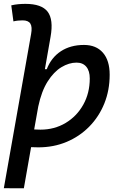

<svg xmlns="http://www.w3.org/2000/svg" viewBox="-23 -763 629 1007"><path d="M178.2 9.8Q159.7 9.8 140.1 8.8L102.1 224.6L-2.9 224.1L140.1 -584.5Q147 -622.1 136.2 -639.2Q125.5 -656.2 95.7 -656.2Q83.5 -656.2 71.5 -655Q59.6 -653.8 47.4 -650.9L36.1 -734.9Q54.7 -739.3 73.2 -741Q91.8 -742.7 110.4 -742.7Q195.3 -742.7 226.8 -701.7Q258.3 -660.6 242.2 -569.8L212.4 -399.9H222.2Q245.6 -460.9 296.1 -494.1Q346.7 -527.3 417.5 -527.3Q481.4 -527.3 516.8 -486.6Q552.2 -445.8 552.2 -371.1Q552.2 -289.6 524.2 -220.2Q496.1 -150.9 445.3 -99.1Q394.5 -47.4 326.4 -18.8Q258.3 9.8 178.2 9.8ZM156.2 -84Q172.4 -83 189 -83Q262.7 -83 321.3 -118.2Q379.9 -153.3 413.8 -214.1Q447.8 -274.9 447.8 -351.6Q447.8 -391.1 429.7 -412.8Q411.6 -434.6 378.4 -434.6Q338.9 -434.6 299.1 -410.6Q259.3 -386.7 227.1 -335.9Q194.8 -285.2 177.7 -204.6Z"/></svg>

Font: Cascadia Mono PL
Style: Italic
Weight: 400
Italic angle: -10°
Monospace: yes
Designer: Aaron Bell
Foundry: Saja Typeworks
Version: Version 2404.023; ttfautohint (v1.8.4)